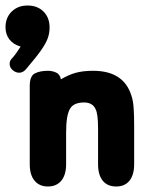

<svg xmlns="http://www.w3.org/2000/svg" viewBox="-34 -666 552 697"><path d="M41 -497Q33 -485 26.5 -475.5Q20 -466 13 -458Q6 -451 3.5 -446Q1 -441 1 -434Q1 -421 12 -411.5Q23 -402 36 -402Q51 -402 63 -418Q99 -460 116.5 -485.5Q134 -511 140 -529Q146 -547 146 -566Q146 -602 124 -624Q102 -646 66 -646Q31 -646 8.5 -624Q-14 -602 -14 -567Q-14 -541 0.5 -522.5Q15 -504 41 -497ZM187 -378Q184 -396 170 -402.5Q156 -409 140 -409Q111 -409 92.5 -399.5Q74 -390 74 -354V-70Q74 -31 91.5 -10Q109 11 140 11Q171 11 188.5 -10Q206 -31 206 -70V-183Q206 -216 209.5 -237.5Q213 -259 220 -271Q227 -283 240 -288.5Q253 -294 271 -294Q302 -294 313 -270Q322 -252 322 -200V-70Q322 -31 339 -10Q356 11 388 11Q419 11 436 -10Q453 -31 453 -70V-210Q453 -250 451 -276Q449 -302 443 -319Q415 -409 304 -409Q268 -409 242 -402Q216 -395 187 -378Z"/></svg>

Font: Beiruti ExtraBold
Style: Regular
Weight: 800
Designer: Arlette Boutros
Foundry: Boutros
Version: Version 1.41